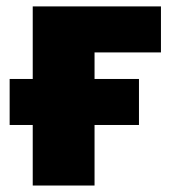

<svg xmlns="http://www.w3.org/2000/svg" viewBox="-20 -573 541 593"><path d="M477.1 -553.2V-411.1H272V-329.1H409.2V-187H272V0H81.1V-187H9.8V-329.1H81.1V-553.2Z"/></svg>

Font: Open Sans ExtraBold
Style: Regular
Weight: 800
Designer: Monotype Design Team
Foundry: Monotype Imaging Inc.
Version: Version 3.003; ttfautohint (v1.8.4)